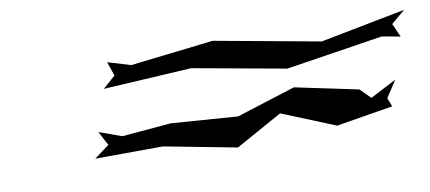

<svg xmlns="http://www.w3.org/2000/svg" viewBox="-44 -774 1405 628"><g transform="rotate(-10 658.5 -460.0)"><path d="M238 -326 463 -327 704 -281 859 -367 1036 -295 1224 -326 1213 -355 1249 -410 1162 -365 1128 -399 918 -443 722 -381 501 -397 338 -383 263 -410 288 -363ZM305 -546 598 -563 908 -507 1230 -557 1291 -546 1271 -591 1317 -630 1034 -575 683 -639 407 -607 331 -630 347 -583Z"/></g></svg>

Font: bitstorm
Style: maxextobl
Weight: 400
Version: Version 0.2